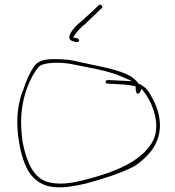

<svg xmlns="http://www.w3.org/2000/svg" viewBox="-20 -808 739 811"><path d="M55 -250C62 -176 82 -97 120 -59C143 -36 171 -19 218 -17C266 -15 302 -24 344 -33C419 -54 488 -75 548 -106C598 -140 645 -186 654 -255C661 -303 645 -353 627 -387C610 -419 601 -435 577 -449L563 -456C560 -463 555 -468 544 -477C509 -506 431 -522 363 -536L289 -552C264 -557 231 -559 195 -558C159 -556 140 -547 128 -533C107 -505 89 -465 77 -425H76C57 -373 49 -319 55 -250ZM71 -251C61 -360 93 -460 140 -522C160 -549 246 -545 284 -537C350 -523 428 -512 488 -487L538 -465L436 -470H435C432 -470 426 -467 426 -464C426 -456 428 -455 433 -455L483 -452C512 -451 535 -448 553 -443V-435C553 -425 556 -415 558 -413C560 -411 569 -413 571 -418L578 -433L588 -420C624 -374 665 -275 621 -204C572 -123 459 -79 337 -48C289 -36 224 -22 169 -44C138 -57 117 -85 102 -118C87 -154 73 -204 71 -251ZM279 -638C284 -634 311 -625 314 -635C315 -641 312 -645 303 -647L289 -650L296 -661C308 -678 320 -691 340 -707C354 -720 369 -735 386 -751L411 -775C417 -781 405 -794 396 -785L371 -761C355 -746 339 -732 325 -719C295 -696 258 -654 279 -638Z"/></svg>

Font: Stray Cat
Style: ExLtExt
Weight: 200
Version: Version 1.0